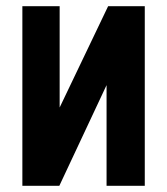

<svg xmlns="http://www.w3.org/2000/svg" viewBox="-20 -598 537 618"><path d="M52 0V-578H172V-252L328 -578H446V0H323V-324L171 0Z"/></svg>

Font: Oswald SemiBold
Style: Regular
Weight: 600
Designer: Vernon Adams
Foundry: Vernon Adams
Version: Version 4.103;gftools[0.9.33.dev8+g029e19f]